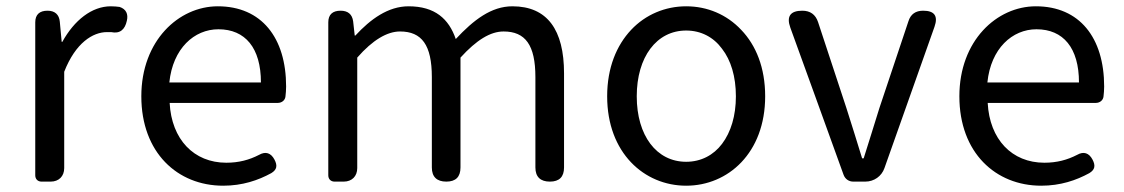

<svg xmlns="http://www.w3.org/2000/svg" viewBox="-20 -577 3570 610"><path d="M92 -271V-20C92 -8 100 0 112 0H138H141C167 0 184 -17 184 -43V-349C220 -441 275 -475 320 -475C325 -475 329 -475 333 -475C361 -469 377 -483 383 -511C388 -532 381 -548 360 -555C352 -556 343 -557 332 -557C272 -557 216 -513 178 -444H176L170 -508C168 -531 154 -543 131 -543C106 -543 92 -531 92 -506Z M793 -250H862C876 -250 886 -259 887 -271C888 -280 889 -291 889 -302C889 -457 811 -557 672 -557C548 -557 429 -448 429 -271C429 -92 544 13 689 13C750 13 800 -4 842 -27C860 -38 862 -51 852 -70C841 -91 824 -97 803 -85C772 -69 739 -60 699 -60C596 -60 525 -134 519 -250H702ZM736 -315H663H518C529 -423 597 -484 674 -484C759 -484 809 -425 809 -315Z M1023 -271V-20C1023 -8 1031 0 1043 0H1069H1072C1098 0 1115 -17 1115 -43V-394C1164 -450 1210 -477 1251 -477C1320 -477 1352 -434 1352 -332V-45C1352 -15 1368 0 1398 0C1428 0 1443 -15 1443 -45V-394C1494 -450 1538 -477 1580 -477C1649 -477 1681 -434 1681 -332V-45C1681 -15 1697 0 1727 0C1757 0 1772 -15 1772 -45V-344C1772 -482 1719 -557 1608 -557C1541 -557 1485 -514 1428 -453C1406 -517 1362 -557 1278 -557C1213 -557 1157 -516 1109 -464H1107L1102 -509C1099 -532 1085 -543 1062 -543C1037 -543 1023 -531 1023 -506Z M1985 -482C1939 -433 1909 -362 1909 -271C1909 -91 2027 13 2160 13C2293 13 2411 -91 2411 -271C2411 -362 2382 -433 2335 -482C2289 -531 2227 -557 2160 -557C2094 -557 2031 -531 1985 -482ZM2274 -120C2247 -84 2207 -63 2160 -63C2066 -63 2003 -146 2003 -271C2003 -396 2066 -480 2160 -480C2207 -480 2247 -459 2274 -422C2302 -386 2318 -334 2318 -271C2318 -209 2302 -157 2274 -120Z M2570 -271 2660 -22C2665 -8 2677 0 2691 0H2721H2729C2757 0 2781 -17 2790 -43L2949 -492C2961 -526 2949 -543 2913 -543C2889 -543 2873 -532 2866 -509L2774 -234C2758 -181 2740 -126 2724 -74H2719C2703 -126 2686 -181 2669 -234L2579 -507C2571 -531 2554 -543 2529 -543C2491 -543 2478 -525 2491 -489Z M3392 -250H3461C3475 -250 3485 -259 3486 -271C3487 -280 3488 -291 3488 -302C3488 -457 3410 -557 3271 -557C3147 -557 3028 -448 3028 -271C3028 -92 3143 13 3288 13C3349 13 3399 -4 3441 -27C3459 -38 3461 -51 3451 -70C3440 -91 3423 -97 3402 -85C3371 -69 3338 -60 3298 -60C3195 -60 3124 -134 3118 -250H3301ZM3335 -315H3262H3117C3128 -423 3196 -484 3273 -484C3358 -484 3408 -425 3408 -315Z"/></svg>

Font: GenSenRounded2 TW R
Style: Regular
Weight: 400
Version: Version 2.100;PS 2.1;hotconv 16.6.51;makeotf.lib2.5.65220 DE